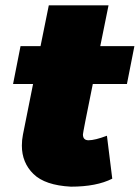

<svg xmlns="http://www.w3.org/2000/svg" viewBox="-20 -690 524 720"><path d="M246 10Q149 5 105.5 -37.5Q62 -80 62 -144Q62 -165 66 -185L104 -375H29L57 -517H132L163 -670H387L356 -517H484L456 -375H328Q291 -193 291 -186Q291 -164 312 -164Q336 -164 381 -181L401 -20Q342 10 246 10Z"/></svg>

Font: Argentum Sans Black
Style: Italic
Weight: 900
Italic angle: -11°
Designer: Julieta Ulanovsky (font), Cristiano Sobral (main changes and remaster)
Foundry: Julieta Ulanovsky (font), Cristiano Sobral (main changes and remaster)
Version: Version 2.007;June 15, 2022;FontCreator 14.0.0.2814 64-bit; 